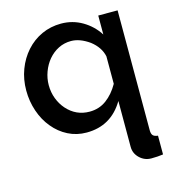

<svg xmlns="http://www.w3.org/2000/svg" viewBox="-110 -625 848 930"><g transform="rotate(-15 314.0 -160.0)"><path d="M452 -98V132Q452 165 476.5 188.5Q501 212 535 212Q567 212 594 208V114Q576 112 569 104Q562 96 562 78V-523H465V-428Q435 -475 386.5 -503.5Q338 -532 280 -532Q228 -532 183 -511.5Q138 -491 104 -453Q71 -416 52.5 -367Q34 -318 34 -262Q34 -208 51 -158Q68 -108 99 -71Q130 -33 172.5 -11.5Q215 10 265 10Q388 10 452 -98ZM191 -136Q170 -160 158 -191.5Q146 -223 146 -259Q146 -293 158 -325.5Q170 -358 191 -383Q213 -409 242 -423.5Q271 -438 305 -438Q349 -438 397 -404Q442 -369 452 -322V-184Q426 -138 389.5 -111Q353 -84 305 -84Q237 -84 191 -136Z"/></g></svg>

Font: RT Raleway SemiBold
Style: Regular
Weight: 400
Designer: Matt McInerney, Pablo Impallari, Rodrigo Fuenzalida — Edited by Milan Moffatt in April 2016
Foundry: Matt McInerney, Pablo Impallari, Rodrigo Fuenzalida — Edited by Milan Moffatt in April 2016
Version: Version 3.001